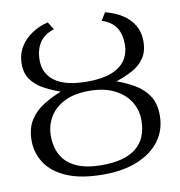

<svg xmlns="http://www.w3.org/2000/svg" viewBox="-84 -828 860 917"><g transform="rotate(-10 346.0 -370.0)"><path d="M346 11Q237.5 11 168.5 -18.5Q99.5 -48 66.8 -97.8Q34 -147.5 34 -207.5Q34 -267 59.2 -306.2Q84.5 -345.5 125.2 -371.2Q166 -397 212 -414Q170.5 -429 133.8 -448.5Q97 -468 74 -498.8Q51 -529.5 51 -577Q51 -623 73 -658.8Q95 -694.5 131 -717.8Q167 -741 208 -751L231 -713.5Q183 -698 160.8 -663.8Q138.5 -629.5 138.5 -579Q138.5 -513 190.2 -476.2Q242 -439.5 347 -439.5Q417 -439.5 462.8 -457.2Q508.5 -475 530.5 -507.5Q552.5 -540 552.5 -583.5Q552.5 -634 531.5 -666Q510.5 -698 463 -713.5L486 -751Q533.5 -739 568.8 -716Q604 -693 623.2 -660Q642.5 -627 642.5 -585Q642.5 -533 619.8 -500.8Q597 -468.5 560.2 -449.2Q523.5 -430 482.5 -416.5Q529 -400 569 -376.5Q609 -353 633.5 -315.8Q658 -278.5 658 -221Q658 -150.5 619.5 -98.5Q581 -46.5 511 -17.8Q441 11 346 11ZM346 -34.5Q457 -34.5 512.2 -79.8Q567.5 -125 567.5 -213.5Q567.5 -265 540.8 -306Q514 -347 464.5 -370.8Q415 -394.5 346 -394.5Q272 -394.5 223.8 -369.5Q175.5 -344.5 152 -303.5Q128.5 -262.5 128.5 -214Q128.5 -159.5 151 -119.2Q173.5 -79 221.5 -56.8Q269.5 -34.5 346 -34.5Z"/></g></svg>

Font: Merriweather 28pt Light
Style: Regular
Weight: 300
Version: Version 2.100